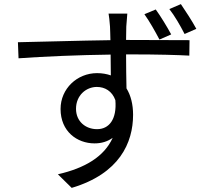

<svg xmlns="http://www.w3.org/2000/svg" viewBox="-20 -847 1040 932"><path d="M598 -781H507C509 -773 512 -744 514 -718C515 -704 515 -680 516 -652C367 -650 179 -644 67 -642L70 -564C195 -573 364 -580 517 -582C517 -547 518 -511 518 -481C498 -488 476 -492 451 -492C355 -492 274 -417 274 -318C274 -209 354 -151 439 -151C473 -151 502 -160 527 -178C486 -87 393 -31 261 -1L328 65C560 -4 626 -154 626 -290C626 -340 615 -384 594 -418C593 -465 592 -526 592 -583C597 -583 601 -583 606 -583C753 -583 843 -580 899 -577L900 -652C853 -652 730 -653 607 -653C602 -653 597 -653 592 -653C592 -680 593 -703 593 -718C594 -730 597 -770 598 -781ZM349 -319C349 -384 398 -425 450 -425C489 -425 524 -405 540 -361C548 -267 509 -220 451 -220C396 -220 349 -257 349 -319ZM736 -801 681 -778C706 -743 733 -695 754 -655L811 -680C791 -717 760 -768 736 -801ZM858 -827 802 -803C828 -770 855 -723 876 -682L933 -707C912 -746 881 -793 858 -827Z"/></svg>

Font: Microsoft YaHei
Style: Regular
Weight: 400
Designer: Ryoko NISHIZUKA 西塚涼子 (kana, bopomofo & ideographs); Paul D. Hunt (Latin, Greek & Cyrillic); Sandoll Communications 산돌커뮤니
Foundry: Adobe
Version: Version 2.001;hotconv 1.0.111;makeotfexe 2.5.65597